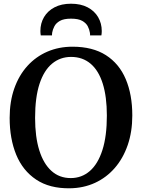

<svg xmlns="http://www.w3.org/2000/svg" viewBox="-20 -1003 765 1034"><path d="M356.5 11Q247 12.5 174.8 -35.8Q102.5 -84 67.2 -170Q32 -256 32 -368Q32 -456 57 -526.8Q82 -597.5 127.5 -647.8Q173 -698 235 -724.8Q297 -751.5 370.5 -751.5Q479 -751.5 550.5 -705.8Q622 -660 657.2 -576.8Q692.5 -493.5 692.5 -381Q692.5 -293.5 667.8 -221.8Q643 -150 598 -98.2Q553 -46.5 491.5 -18.2Q430 10 356.5 11ZM361 -44Q420 -44 463.8 -82Q507.5 -120 531.5 -194.8Q555.5 -269.5 555.5 -380.5Q555.5 -482.5 533.2 -553Q511 -623.5 467.8 -660Q424.5 -696.5 363 -696.5Q304.5 -696.5 260.8 -660.5Q217 -624.5 193 -551.8Q169 -479 169 -368Q169 -266 191.5 -193.8Q214 -121.5 256.8 -82.8Q299.5 -44 361 -44ZM362.5 -983Q415 -983 452 -963.5Q489 -944 508.5 -910.5Q528 -877 528 -836Q528 -830 527.5 -824Q527 -818 526 -812.5H465Q465 -815 465 -819Q465 -823 464 -827.5Q461.5 -844 452.8 -861.2Q444 -878.5 423 -890.5Q402 -902.5 362.5 -902.5Q323.5 -902.5 302.5 -890.5Q281.5 -878.5 272.8 -861.2Q264 -844 261 -827.5Q260.5 -823 260.2 -819Q260 -815 260 -812.5H199.5Q198.5 -818 198 -824.2Q197.5 -830.5 197.5 -836Q197.5 -877.5 217 -910.8Q236.5 -944 273.5 -963.5Q310.5 -983 362.5 -983Z"/></svg>

Font: Merriweather 20pt SemiBold
Style: Regular
Weight: 600
Version: Version 2.100